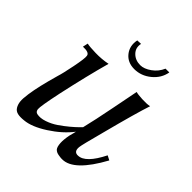

<svg xmlns="http://www.w3.org/2000/svg" viewBox="-180 -783 932 932"><g transform="rotate(45 285.5 -317.5)"><path d="M553 -142Q467 16 388 16Q387 16 382 16Q377 16 375 15.5Q373 15 368.5 14.5Q364 14 361.5 13.5Q359 13 354.5 12Q350 11 347.5 9.5Q345 8 341.5 6Q338 4 336 1.5Q334 -1 332 -4.5Q330 -8 329 -12Q318 -51 340 -126Q300 -74 235.5 -32.5Q171 9 123 13Q97 16 80.5 12Q64 8 55.5 -6Q47 -20 45 -38.5Q43 -57 48 -91Q53 -125 61.5 -161.5Q70 -198 86 -255Q94 -279 107 -344Q120 -409 117 -424Q115 -444 72 -442L78 -469Q95 -465 137 -464Q179 -463 219 -471Q187 -356 153 -200Q130 -91 132 -73Q134 -57 147 -54Q170 -49 199.5 -59Q229 -69 254.5 -86.5Q280 -104 301.5 -122Q323 -140 336 -153L349 -166Q365 -231 385 -333.5Q405 -436 412 -471Q424 -467 456 -465.5Q488 -464 507 -468Q483 -396 437 -219Q405 -99 404 -86Q400 -53 424 -51Q426 -51 429 -51Q479 -52 530 -154ZM237 -650 262 -651Q255 -619 276.5 -597Q298 -575 332 -575Q358 -575 387.5 -596Q417 -617 431 -650H457Q449 -604 410.5 -572.5Q372 -541 325 -541Q279 -541 253.5 -573Q228 -605 237 -650Z"/></g></svg>

Font: GFS Artemisia
Style: Italic
Weight: 400
Italic angle: -12°
Designer: Takis Katsoulidis and George D. Matthiopoulos
Foundry: George Matthiopoulos and Takis Katsoulidis
Version: Version 1.0